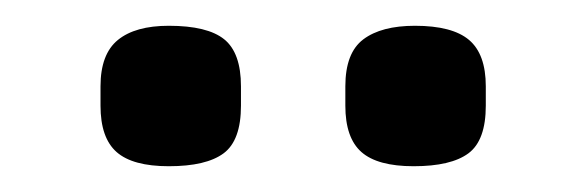

<svg xmlns="http://www.w3.org/2000/svg" viewBox="-20 -729 455 149"><path d="M301 -600Q273 -600 260.5 -611Q248 -622 248 -647V-662Q248 -688 262 -698.5Q276 -709 302 -709Q331 -709 344 -698Q357 -687 357 -662V-647Q357 -620 343.5 -610Q330 -600 301 -600ZM111 -600Q83 -600 70.5 -611Q58 -622 58 -647V-662Q58 -687 71.5 -698Q85 -709 111 -709Q141 -709 154 -698.5Q167 -688 167 -662V-647Q167 -620 153.5 -610Q140 -600 111 -600Z"/></svg>

Font: Quicksand SemiBold
Style: Regular
Weight: 600
Designer: Andrew Paglinawan
Foundry: Andrew Paglinawan
Version: Version 3.004